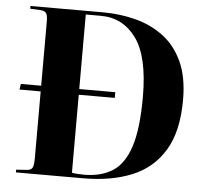

<svg xmlns="http://www.w3.org/2000/svg" viewBox="-52 -785 894 839"><g transform="rotate(5 395.0 -365.0)"><path d="M48 0V-12L94 -15Q113 -16 119 -27Q125 -38 125 -69V-362H32L36 -387H125V-671Q125 -695 118.5 -705Q112 -715 91 -716L48 -718V-730H366Q440 -730 508.5 -712.5Q577 -695 631 -655Q685 -615 716.5 -547.5Q748 -480 748 -379Q748 -241 697.5 -157.5Q647 -74 556 -37Q465 0 343 0ZM346 -16Q419 -16 469.5 -47.5Q520 -79 546 -157.5Q572 -236 572 -377Q572 -554 513.5 -634Q455 -714 358 -714H292V-387H450V-362H292V-20Q301 -18 315 -17Q329 -16 346 -16Z"/></g></svg>

Font: Literata 72pt
Style: Bold
Weight: 700
Designer: Latin by Veronika Burian and Jose Scaglione. Greek by Irene Vlachou. Cyrillic by Vera Evstafieva.
Foundry: TypeTogether
Version: Version 3.002